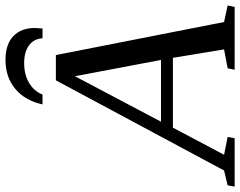

<svg xmlns="http://www.w3.org/2000/svg" viewBox="-164 -778 886 709"><g transform="rotate(-90 279.5 -423.0)"><path d="M128.9 -25.9 124 0H-54.7L-49.8 -25.9L4.9 -39.1L337.9 -660.2H431.2L553.2 -39.1L614.3 -25.9L608.9 0H377L382.3 -25.9L452.1 -39.1L420.9 -228H163.1L63 -39.1ZM353 -589.8 185.1 -272H413.1ZM413.6 -846.2Q470.7 -846.2 501 -817.4Q531.2 -788.6 531.2 -737.3L529.3 -709.5H493.2Q491.2 -741.7 466.8 -759.5Q442.4 -777.3 401.4 -777.3Q359.9 -777.3 329.1 -759.5Q298.3 -741.7 285.2 -709.5H249Q262.7 -773.4 305.9 -809.8Q349.1 -846.2 413.6 -846.2Z"/></g></svg>

Font: Liberation Serif
Style: Italic
Weight: 400
Italic angle: -16.333°
Designer: Steve Matteson
Foundry: Ascender Corporation
Version: Version 2.1.5